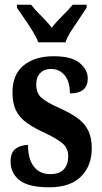

<svg xmlns="http://www.w3.org/2000/svg" viewBox="-20 -786 435 816"><path d="M190 10Q101 10 63 -20Q25 -50 25 -100Q25 -139 47 -154.5Q69 -170 99 -170Q99 -110 124 -78Q149 -46 192 -46Q234 -46 252 -67Q270 -88 270 -122Q270 -155 247.5 -175Q225 -195 175 -219Q126 -241 94.5 -263.5Q63 -286 48 -316.5Q33 -347 33 -393Q33 -470 81 -508.5Q129 -547 208 -547Q285 -547 319 -518Q353 -489 353 -453Q353 -389 277 -389Q277 -440 254.5 -466.5Q232 -493 197 -493Q168 -493 151 -475.5Q134 -458 134 -427Q134 -391 155 -371.5Q176 -352 232 -327Q275 -308 306 -286.5Q337 -265 353.5 -234Q370 -203 370 -156Q370 -81 324 -35.5Q278 10 190 10ZM143 -606Q134 -629 117.5 -655.5Q101 -682 83 -708Q65 -734 52 -753V-766H112Q128 -745 155 -718.5Q182 -692 200 -668Q218 -692 245 -718.5Q272 -745 289 -766H348V-753Q336 -734 318 -708Q300 -682 283 -655.5Q266 -629 258 -606Z"/></svg>

Font: Noto Serif ExtraCondensed
Style: Bold
Weight: 700
Width: 2
Designer: Monotype Design Team
Foundry: Monotype Imaging Inc.
Version: Version 2.014; ttfautohint (v1.8.4.7-5d5b)